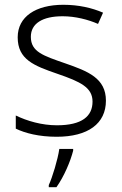

<svg xmlns="http://www.w3.org/2000/svg" viewBox="-20 -562 509 803"><path d="M423 -141C423 -235 348 -264 253 -297C161 -329 109 -345 109 -408C109 -464 158 -494 242 -494C295 -494 349 -480 390 -462L411 -509C365 -529 309 -542 245 -542C129 -542 54 -492 54 -406C54 -313 122 -287 221 -253C317 -220 367 -196 367 -137C367 -76 323 -38 218 -38C155 -38 93 -56 46 -79V-24C85 -5 143 10 217 10C348 10 423 -45 423 -141ZM286 68V61H228C222 104 199 180 184 212V221H216C248 176 275 112 286 68Z"/></svg>

Font: Noto Sans Khmer UI Light
Style: Regular
Weight: 300
Designer: Danh Hong and the Monotype Design Team
Foundry: Monotype Imaging Inc.
Version: Version 2.002